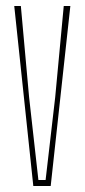

<svg xmlns="http://www.w3.org/2000/svg" viewBox="-20 -620 282 640"><path d="M91 0 27.5 -600H49.5L77 -296L108 -20H132L164 -296L192.5 -600H214.5L149 0Z"/></svg>

Font: Big Shoulders Display SC Thin
Style: Regular
Weight: 100
Designer: Patric King
Foundry: XO Type Co
Version: Version 2.002